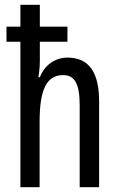

<svg xmlns="http://www.w3.org/2000/svg" viewBox="-20 -846 496 800"><path d="M146 -826H65V-735H7V-672H65V-66H145V-338C145 -477 176 -533 243 -533C292 -533 312 -496 312 -407V-66H393V-423C393 -543 352 -606 261 -606C211 -606 166 -576 146 -524H140C144 -548 146 -572 146 -595V-672H261V-735H146Z"/></svg>

Font: Noto Sans Malayalam UI ExtraCondensed
Style: Regular
Weight: 400
Width: 2
Designer: Jelle Bosma - Monotype Design Team
Foundry: Monotype Imaging Inc.
Version: Version 2.104